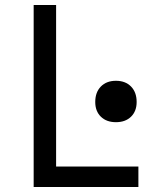

<svg xmlns="http://www.w3.org/2000/svg" viewBox="-20 -750 640 770"><path d="M115 0V-730H205V-82H535V0ZM445 -260Q407 -260 384.5 -282Q362 -304 362 -341Q362 -380 384.5 -403Q407 -426 445 -426Q483 -426 505.5 -403Q528 -380 528 -341Q528 -304 505.5 -282Q483 -260 445 -260Z"/></svg>

Font: JetBrains Mono Zero
Style: Regular-Zero
Weight: 400
Designer: Philipp Nurullin, Konstantin Bulenkov
Foundry: JetBrains
Version: Version 2.211